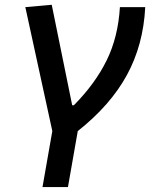

<svg xmlns="http://www.w3.org/2000/svg" viewBox="-20 -547 626 792"><path d="M155.3 224.6 195.8 -6.3 84.5 -517.6 193.4 -527.3 277.8 -112.8H284.7Q372.6 -201.7 419.9 -297.9Q467.3 -394 474.6 -517.6H579.1Q571.3 -361.8 503.4 -237.3Q435.5 -112.8 300.8 -6.3L260.3 224.6Z"/></svg>

Font: CaskaydiaCove NFP
Style: Italic
Weight: 400
Italic angle: -10°
Designer: Aaron Bell
Foundry: Saja Typeworks
Version: Version 2111.001; VTT 6.35;Nerd Fonts 3.1.1